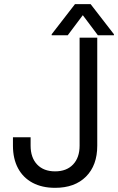

<svg xmlns="http://www.w3.org/2000/svg" viewBox="-20 -902 574 934"><path d="M248 11.7Q184.6 11.7 138.4 -12.9Q92.3 -37.6 67.6 -83.7Q43 -129.9 43 -193.4V-234.4H128.9V-193.4Q128.9 -135.3 160.6 -101.8Q192.4 -68.4 248 -68.4Q303.7 -68.4 335.4 -101.8Q367.2 -135.3 367.2 -193.4V-718.8H453.1V-193.4Q453.1 -97.7 398.4 -43Q343.8 11.7 248 11.7ZM309.6 -730.5H231.4V-735.4L344.7 -881.8H420.9L534.2 -735.4V-730.5H456.1L382.8 -828.1Z"/></svg>

Font: Inter Display V
Style: Regular
Weight: 400
Designer: Rasmus Andersson
Foundry: rsms
Version: Version 3.015;git-src